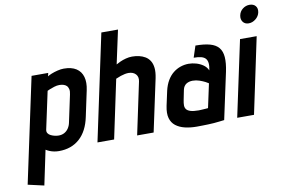

<svg xmlns="http://www.w3.org/2000/svg" viewBox="-92 -871 1855 1249"><g transform="rotate(-10 835.5 -247.0)"><path d="M448 -177 484 -346Q495 -397 484.5 -434Q474 -471 443 -491Q412 -511 361 -511Q342 -511 319.5 -505.5Q297 -500 278.5 -492.5Q260 -485 252 -479L257 -501H147L-1 192L105 216L153 -12Q164 -5 177.5 0.5Q191 6 206.5 9Q222 12 238 12Q321 12 375 -36.5Q429 -85 448 -177ZM372 -338 334 -160Q330 -139 319 -122.5Q308 -106 291.5 -97Q275 -88 254 -88Q242 -88 228.5 -91Q215 -94 202.5 -100Q190 -106 183.5 -116Q177 -126 180 -140L233 -387Q236 -389 249.5 -394.5Q263 -400 280.5 -405.5Q298 -411 314 -411Q328 -411 340.5 -407.5Q353 -404 361.5 -396Q370 -388 373.5 -373.5Q377 -359 372 -338Z M705 -478 753 -700H643L494 0H604L686 -387Q704 -395 719 -400Q734 -405 747 -407.5Q760 -410 771 -410Q787 -410 799 -405Q811 -400 819 -391Q827 -382 829.5 -370Q832 -358 829 -344L756 0H865L939 -346Q947 -385 944 -413Q941 -441 929 -460Q917 -479 898.5 -490Q880 -501 858 -506Q836 -511 812 -511Q792 -511 771 -505.5Q750 -500 732.5 -492Q715 -484 705 -478Z M1292 -335Q1282 -358 1261 -372.5Q1240 -387 1215 -394Q1190 -401 1166 -401Q1139 -401 1112.5 -392Q1086 -383 1063.5 -365Q1041 -347 1024.5 -319Q1008 -291 999 -253L978 -156Q968 -108 977 -76Q986 -44 1010.5 -25Q1035 -6 1070.5 2.5Q1106 11 1148 11Q1168 11 1187.5 10.5Q1207 10 1225.5 9.5Q1244 9 1262 7.5Q1280 6 1297 4Q1314 2 1331 0L1397 -307Q1409 -364 1406 -403Q1403 -442 1383.5 -465.5Q1364 -489 1326 -499.5Q1288 -510 1231 -510L1206 -434Q1235 -434 1254.5 -429Q1274 -424 1284 -412.5Q1294 -401 1296 -382Q1298 -363 1292 -335ZM1275 -253 1241 -95Q1241 -95 1236.5 -94.5Q1232 -94 1224.5 -93.5Q1217 -93 1208.5 -92.5Q1200 -92 1192 -91.5Q1184 -91 1179 -91Q1145 -91 1125.5 -97Q1106 -103 1098 -114Q1090 -125 1090 -140Q1090 -155 1094 -174L1107 -239Q1110 -253 1116.5 -262.5Q1123 -272 1132 -277.5Q1141 -283 1151.5 -285.5Q1162 -288 1173 -288Q1196 -288 1217.5 -280.5Q1239 -273 1254.5 -265Q1270 -257 1275 -253Z M1417 0H1528L1634 -501H1524ZM1623 -710Q1598 -710 1577.5 -694Q1557 -678 1552 -652Q1547 -627 1560 -609.5Q1573 -592 1598 -592Q1623 -592 1644.5 -609.5Q1666 -627 1671 -652Q1676 -678 1662.5 -694Q1649 -710 1623 -710Z"/></g></svg>

Font: Advent Pro
Style: Bold Italic
Weight: 700
Italic angle: -12°
Designer: VivaRado, Andreas Kalpakidis
Foundry: VivaRado, Andreas Kalpakidis
Version: Version 3.000